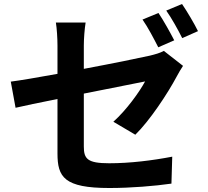

<svg xmlns="http://www.w3.org/2000/svg" viewBox="-20 -883 1040 962"><path d="M972 -727C955 -762 918 -825 892 -863L813 -830C840 -792 872 -734 893 -692ZM853 -681C834 -718 799 -781 774 -818L694 -785C721 -747 752 -687 773 -646ZM400 -655C400 -690 404 -740 409 -770H260C265 -740 268 -689 268 -655V-513C169 -495 81 -480 34 -474L58 -343C100 -353 179 -369 268 -387V-114C268 4 301 59 528 59C636 59 756 49 839 37L843 -98C744 -79 632 -65 527 -65C418 -65 400 -87 400 -149V-414C541 -442 676 -469 707 -475C679 -423 614 -332 548 -273L658 -208C730 -278 821 -416 865 -499C874 -517 888 -539 897 -553L801 -628C783 -618 759 -611 730 -604C685 -594 545 -565 400 -538Z"/></svg>

Font: Noto Sans Mono CJK JP Bold
Style: Regular
Weight: 700
Designer: Ryoko NISHIZUKA (kana & ideographs); Paul D. Hunt (Latin, Greek & Cyrillic); Wenlong ZHANG (bopomofo); Sandoll Communica
Foundry: Adobe Systems Incorporated
Version: Version 1.004;PS 1.004;hotconv 1.0.82;makeotf.lib2.5.63406